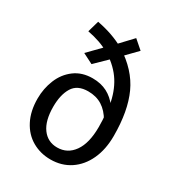

<svg xmlns="http://www.w3.org/2000/svg" viewBox="-186 -893 942 1022"><g transform="rotate(30 285.0 -382.0)"><path d="M132 -750Q183 -740 224 -725.5Q265 -711 305 -689Q416 -619 462 -518.5Q508 -418 508 -265Q508 -182 479 -119.5Q450 -57 398 -22.5Q346 12 278 12Q216 12 165.5 -17Q115 -46 86 -102Q57 -158 57 -235Q57 -297 79.5 -352Q102 -407 147.5 -441Q193 -475 258 -475Q309 -475 347.5 -455Q386 -435 414 -397L421 -311Q395 -357 358.5 -380Q322 -403 272 -403Q206 -403 178.5 -358Q151 -313 151 -239Q151 -153 185 -107Q219 -61 277 -61Q340 -61 377.5 -114Q415 -167 415 -266Q415 -288 414 -308Q413 -328 411 -347L407 -397Q394 -473 358.5 -529Q323 -585 257 -628Q219 -649 186 -660.5Q153 -672 112 -680ZM351 -776 405 -729 333 -655 299 -620 214 -537 151 -569 237 -657 270 -690Z"/></g></svg>

Font: Firava
Style: Regular
Weight: 400
Designer: Carrois Corporate & Edenspiekermann AG
Foundry: Greg Finn Gibson
Version: Version 5.000